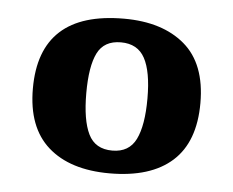

<svg xmlns="http://www.w3.org/2000/svg" viewBox="-36 -759 508 419"><g transform="rotate(5 218.5 -549.5)"><path d="M217.6 -380Q131 -380 83 -422.5Q35 -465 35 -550Q35 -719 220.2 -719Q304.4 -719 353.2 -677.5Q402 -636 402 -550Q402 -465 354.8 -422.5Q307.5 -380 217.6 -380ZM219.3 -430Q256 -430 271 -460.4Q286 -490.9 286 -549.9Q286 -609 270.2 -638Q254.5 -667 217.8 -667Q181 -667 166.5 -638Q152 -608.9 152 -550Q152 -491 166.9 -460.5Q181.7 -430 219.3 -430Z"/></g></svg>

Font: Noto Naskh Arabic UI
Style: Regular
Weight: 400
Designer: Monotype Design Team, David Williams, Mohamad Dakak and Nizar Qandah
Foundry: Monotype Imaging Inc.
Version: Version 2.014